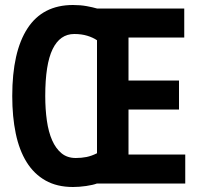

<svg xmlns="http://www.w3.org/2000/svg" viewBox="-20 -734 793 768"><path d="M368 -573Q352 -584 329 -591Q306 -598 277 -598Q220 -598 190.5 -537.5Q161 -477 161 -350Q161 -297 167.5 -251.5Q174 -206 188.5 -173Q203 -140 226 -121Q249 -102 283 -102Q306 -102 326 -106Q346 -110 368 -121ZM368 0Q352 6 324.5 10Q297 14 272 14Q208 14 162 -12Q116 -38 86.5 -85.5Q57 -133 43 -200Q29 -267 29 -350Q29 -527 90 -620.5Q151 -714 272 -714Q302 -714 326.5 -709.5Q351 -705 368 -700H717V-584H494V-412H696V-296H494V-116H721V0Z"/></svg>

Font: PT Sans Narrow
Style: Bold
Weight: 700
Width: 3
Designer: A.Korolkova, O.Umpeleva, V.Yefimov
Foundry: ParaType Ltd
Version: Version 2.003W OFL